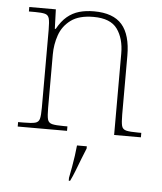

<svg xmlns="http://www.w3.org/2000/svg" viewBox="-54 -589 724 857"><g transform="rotate(5 308.5 -160.5)"><path d="M38 0V-20H61Q98 -20 114 -24Q130 -28 134 -43.5Q138 -59 138 -94V-442Q138 -477 134 -492.5Q130 -508 115.5 -512Q101 -516 71 -516H43V-536H162L165 -449H169Q189 -485 213 -505Q237 -525 266.5 -533.5Q296 -542 333 -542Q419 -542 458.5 -496.5Q498 -451 498 -357V-94Q498 -59 502 -43.5Q506 -28 522.5 -24Q539 -20 575 -20H590V0H470V-365Q470 -432 439.5 -474.5Q409 -517 333 -517Q268 -517 231.5 -490Q195 -463 180.5 -421Q166 -379 166 -334V-94Q166 -59 170 -43.5Q174 -28 190.5 -24Q207 -20 243 -20H259V0ZM286 208Q291 183 295.5 157.5Q300 132 303.5 107.5Q307 83 309 61H353V71Q344 92 333.5 119.5Q323 147 312.5 174Q302 201 292 221H286Z"/></g></svg>

Font: Noto Serif Kannada Thin
Style: Regular
Weight: 250
Version: Version 2.003